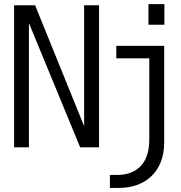

<svg xmlns="http://www.w3.org/2000/svg" viewBox="-20 -726 890 946"><path d="M49.5 0V-700H153L408 -71H394.5V-700H468V0H375L116.5 -627H122.5V0ZM521.5 200V136H557Q594 136 623.2 125Q652.5 114 673.2 92.2Q694 70.5 704.8 37.8Q715.5 5 715.5 -39V-438.5H553V-500H789V-26Q789 30.5 772 72.8Q755 115 724.5 143.5Q694 172 653 186Q612 200 564.5 200ZM711.5 -705.5H790V-604H711.5Z"/></svg>

Font: Trispace Thin Light
Style: Regular
Weight: 300
Version: Version 1.210